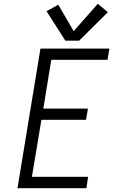

<svg xmlns="http://www.w3.org/2000/svg" viewBox="-20 -991 616 1011"><path d="M72 0H435L444 -60H148L198 -360H433L443 -419H208L250 -676H546L556 -735H193ZM324 -777H397L548 -927L495 -971L368 -827L287 -966L225 -932Z"/></svg>

Font: Iosevka Sparkle Light Oblique
Style: Regular
Weight: 300
Italic angle: -9°
Designer: Belleve Invis
Foundry: Belleve Invis
Version: Version 4.5.0; ttfautohint (v1.8.3)